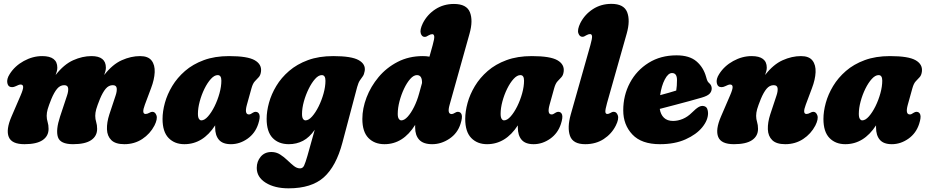

<svg xmlns="http://www.w3.org/2000/svg" viewBox="-20 -756 4932 1020"><path d="M299 -136.5 336 -248Q344 -271.5 342 -287.5Q340 -303.5 321 -303.5Q299.5 -303.5 283.5 -284.5Q267.5 -265.5 253 -230.5Q238.5 -194.5 233.2 -175.8Q228 -157 228 -140.5Q228 -123.5 233 -107.8Q238 -92 238 -71.5Q238 -33 206.2 -11.5Q174.5 10 110 10Q42 10 26.5 -28.5Q11 -67 41 -136.5L89.5 -249Q104 -282.5 103 -294.8Q102 -307 89.5 -307Q81 -307 63.5 -298Q53.5 -293 44 -293Q23.5 -293 19 -314.5Q14.5 -336 31.5 -362.5Q58.5 -405.5 106.2 -431.8Q154 -458 204 -458Q284.5 -458 284.5 -396.5Q284.5 -387.5 282 -377.8Q279.5 -368 275.5 -357.5Q319.5 -414 368.8 -436Q418 -458 466 -458Q542.5 -458 542.5 -396.5Q542.5 -387.5 540 -377.8Q537.5 -368 533.5 -357.5Q577.5 -414 626.8 -436Q676 -458 724 -458Q767 -458 785.2 -434.5Q803.5 -411 801.8 -372.2Q800 -333.5 782.5 -287.5L749.5 -199.5Q731 -150.5 753.5 -150.5Q762.5 -150.5 774 -157Q782.5 -162 789.5 -162Q804.5 -162 811.2 -143Q818 -124 800.5 -89Q777.5 -45 735.8 -17.5Q694 10 640.5 10Q593.5 10 571.5 -11.5Q549.5 -33 548.2 -69.2Q547 -105.5 561 -148.5L594 -248Q602 -271.5 600 -287.5Q598 -303.5 579 -303.5Q557.5 -303.5 541.5 -284.5Q525.5 -265.5 511 -230.5Q496.5 -194.5 491.2 -175.8Q486 -157 486 -140.5Q486 -123.5 491 -107.8Q496 -92 496 -71.5Q496 -33 464.2 -11.5Q432.5 10 368 10Q300 10 287.8 -27.5Q275.5 -65 299 -136.5Z M1291.5 -199Q1277.5 -148 1302.5 -148Q1308 -148 1312.2 -150.5Q1316.5 -153 1323 -157Q1331 -162 1337.5 -162Q1353 -162 1358 -147Q1363 -132 1352 -98Q1336 -48 1294.8 -19Q1253.5 10 1207 10Q1163 10 1143 -13.5Q1123 -37 1123 -78Q1123 -84 1123 -90Q1058 10 959.5 10Q907.5 10 875.5 -23Q843.5 -56 843.5 -124Q843.5 -164 856 -209.5Q868.5 -255 895 -299Q921.5 -343 963 -379Q1004.5 -415 1062.8 -436.5Q1121 -458 1197 -458Q1295 -458 1333.2 -436Q1371.5 -414 1366.5 -375.5Q1364 -356 1354.5 -346Q1345 -336 1334 -324.2Q1323 -312.5 1316 -287ZM1031.5 -151.5Q1031.5 -132.5 1037 -124.5Q1042.5 -116.5 1049.5 -116.5Q1066.5 -116.5 1085 -137.5Q1103.5 -158.5 1119.8 -191.2Q1136 -224 1146 -260.2Q1156 -296.5 1156 -327.5Q1156 -357 1136.5 -357Q1119 -357 1100.5 -336.8Q1082 -316.5 1066.2 -284.5Q1050.5 -252.5 1041 -217Q1031.5 -181.5 1031.5 -151.5Z M1799 2Q1766 127 1700.5 185.8Q1635 244.5 1513 244.5Q1439 244.5 1391.5 214.8Q1344 185 1344 136Q1344 101.5 1365 76.5Q1386 51.5 1422 51.5Q1447.5 51.5 1468.2 64.8Q1489 78 1506.5 95Q1524 112 1540.5 125.2Q1557 138.5 1574 138.5Q1588.5 138.5 1595.5 123.8Q1602.5 109 1613.5 71L1652 -66.5Q1624 -26 1589.8 -8Q1555.5 10 1514.5 10Q1460 10 1428.2 -23.2Q1396.5 -56.5 1396.5 -124.5Q1396.5 -164.5 1409 -210Q1421.5 -255.5 1447.8 -299.2Q1474 -343 1515.8 -379Q1557.5 -415 1615.8 -436.5Q1674 -458 1750.5 -458Q1847.5 -458 1885.5 -436.5Q1923.5 -415 1917.5 -379Q1914.5 -360.5 1907.2 -350.5Q1900 -340.5 1892 -329Q1884 -317.5 1877.5 -294ZM1584.5 -150.5Q1584.5 -132 1590 -124.2Q1595.5 -116.5 1603 -116.5Q1619.5 -116.5 1638 -137.2Q1656.5 -158 1672.8 -190.8Q1689 -223.5 1699 -259.8Q1709 -296 1709 -327Q1709 -357 1689.5 -357Q1672 -357 1653.8 -336.5Q1635.5 -316 1619.8 -284Q1604 -252 1594.2 -216.5Q1584.5 -181 1584.5 -150.5Z M2474.5 -577.5 2368.5 -199Q2354.5 -150 2379.5 -150Q2386.5 -150 2397.5 -157Q2405.5 -162 2412 -162Q2427.5 -162 2432.5 -147Q2437.5 -132 2426.5 -98Q2410.5 -47.5 2367.2 -18.8Q2324 10 2276 10Q2229 10 2207.2 -13.5Q2185.5 -37 2185.5 -78Q2185.5 -85.5 2185.5 -92.5Q2121.5 10 2022.5 10Q1969.5 10 1937.2 -23Q1905 -56 1905 -124Q1905 -179.5 1927.2 -238Q1949.5 -296.5 1991.2 -346.5Q2033 -396.5 2092.5 -427.2Q2152 -458 2226.5 -458Q2245 -458 2261.5 -455L2278.5 -516Q2288.5 -551.5 2286.8 -563Q2285 -574.5 2276.5 -574.5Q2268 -574.5 2256.5 -568Q2251 -564.5 2246.2 -562.2Q2241.5 -560 2236 -560Q2221 -560 2215.2 -579Q2209.5 -598 2226.5 -633Q2250 -679 2293.2 -707Q2336.5 -735 2391.5 -735Q2459 -735 2476.5 -690.8Q2494 -646.5 2474.5 -577.5ZM2093 -151Q2093 -132.5 2098.8 -124.5Q2104.5 -116.5 2112 -116.5Q2128 -116.5 2145.8 -136Q2163.5 -155.5 2179.8 -188Q2196 -220.5 2206.5 -259L2222 -315Q2223 -357 2195 -357Q2177.5 -357 2159.5 -336.8Q2141.5 -316.5 2126.5 -284.8Q2111.5 -253 2102.2 -217.5Q2093 -182 2093 -151Z M2899.5 -199Q2885.5 -148 2910.5 -148Q2916 -148 2920.2 -150.5Q2924.5 -153 2931 -157Q2939 -162 2945.5 -162Q2961 -162 2966 -147Q2971 -132 2960 -98Q2944 -48 2902.8 -19Q2861.5 10 2815 10Q2771 10 2751 -13.5Q2731 -37 2731 -78Q2731 -84 2731 -90Q2666 10 2567.5 10Q2515.5 10 2483.5 -23Q2451.5 -56 2451.5 -124Q2451.5 -164 2464 -209.5Q2476.5 -255 2503 -299Q2529.5 -343 2571 -379Q2612.5 -415 2670.8 -436.5Q2729 -458 2805 -458Q2903 -458 2941.2 -436Q2979.5 -414 2974.5 -375.5Q2972 -356 2962.5 -346Q2953 -336 2942 -324.2Q2931 -312.5 2924 -287ZM2639.5 -151.5Q2639.5 -132.5 2645 -124.5Q2650.5 -116.5 2657.5 -116.5Q2674.5 -116.5 2693 -137.5Q2711.5 -158.5 2727.8 -191.2Q2744 -224 2754 -260.2Q2764 -296.5 2764 -327.5Q2764 -357 2744.5 -357Q2727 -357 2708.5 -336.8Q2690 -316.5 2674.2 -284.5Q2658.5 -252.5 2649 -217Q2639.5 -181.5 2639.5 -151.5Z M3309.5 -578 3205 -209Q3195 -173 3196 -161.8Q3197 -150.5 3206.5 -150.5Q3213.5 -150.5 3222 -155.5Q3227 -158.5 3231 -160.2Q3235 -162 3241 -162Q3255.5 -162 3262.2 -143Q3269 -124 3251.5 -89Q3229.5 -45 3187.5 -17.5Q3145.5 10 3089 10Q3024 10 3008.2 -34Q2992.5 -78 3012 -147.5L3116.5 -516.5Q3126.5 -552 3125.2 -563.5Q3124 -575 3114.5 -575Q3106 -575 3094.5 -568.5Q3089 -565 3084.2 -562.8Q3079.5 -560.5 3074 -560.5Q3059 -560.5 3052.5 -579.5Q3046 -598.5 3063 -633.5Q3086.5 -679.5 3129.8 -707.5Q3173 -735.5 3228 -735.5Q3294.5 -735.5 3311.8 -691.2Q3329 -647 3309.5 -578Z M3741.5 -155Q3741.5 -117.5 3710.5 -79.5Q3679.5 -41.5 3622.2 -15.8Q3565 10 3486 10Q3388 10 3339.5 -41.5Q3291 -93 3291 -169.5Q3291 -249.5 3326.5 -316Q3362 -382.5 3425.8 -422.2Q3489.5 -462 3574 -462Q3642.5 -462 3679.8 -430.2Q3717 -398.5 3731 -348Q3735.5 -331 3738.8 -325Q3742 -319 3748.5 -313.5Q3761 -302 3761 -286Q3761 -270.5 3750 -258.5Q3739 -246.5 3708 -237.5Q3680.5 -229.5 3642.2 -219Q3604 -208.5 3562.8 -197.8Q3521.5 -187 3485 -177.5Q3489.5 -147.5 3507.2 -130.5Q3525 -113.5 3555.5 -113.5Q3581 -113.5 3607 -124.2Q3633 -135 3655.5 -157.5Q3677.5 -179.5 3692.2 -187.8Q3707 -196 3721 -192Q3733 -188.5 3737.2 -177.8Q3741.5 -167 3741.5 -155ZM3550 -368Q3529.5 -368 3511.8 -334Q3494 -300 3487 -250.5Q3510 -256.5 3532.5 -263Q3555 -269.5 3572.5 -275Q3574.5 -287 3575.5 -301.2Q3576.5 -315.5 3576.5 -331Q3576.5 -368 3550 -368Z M3813 -293Q3792.5 -293 3788 -314.5Q3783.5 -336 3800.5 -362.5Q3827.5 -405.5 3875.2 -431.8Q3923 -458 3973 -458Q4053.5 -458 4053.5 -396.5Q4053.5 -387.5 4051 -377.8Q4048.5 -368 4044.5 -357.5Q4088.5 -414 4137.8 -436Q4187 -458 4235 -458Q4278 -458 4296.2 -434.5Q4314.5 -411 4312.8 -372.2Q4311 -333.5 4293.5 -287.5L4260.5 -199.5Q4242 -150.5 4264.5 -150.5Q4273.5 -150.5 4285 -157Q4293.5 -162 4300.5 -162Q4315.5 -162 4322.2 -143Q4329 -124 4311.5 -89Q4288.5 -45 4246.8 -17.5Q4205 10 4151.5 10Q4104.5 10 4082.5 -11.5Q4060.5 -33 4059.2 -69.2Q4058 -105.5 4072 -148.5L4105 -248Q4113 -271.5 4111 -287.5Q4109 -303.5 4090 -303.5Q4068.5 -303.5 4052.5 -284.5Q4036.5 -265.5 4022 -230.5Q4007.5 -194.5 4002.2 -175.8Q3997 -157 3997 -140.5Q3997 -123.5 4002 -107.8Q4007 -92 4007 -71.5Q4007 -33 3975.2 -11.5Q3943.5 10 3879 10Q3811 10 3795.5 -28.5Q3780 -67 3810 -136.5L3858.5 -249Q3873 -282.5 3872 -294.8Q3871 -307 3858.5 -307Q3850 -307 3832.5 -298Q3822.5 -293 3813 -293Z M4802.5 -199Q4788.5 -148 4813.5 -148Q4819 -148 4823.2 -150.5Q4827.5 -153 4834 -157Q4842 -162 4848.5 -162Q4864 -162 4869 -147Q4874 -132 4863 -98Q4847 -48 4805.8 -19Q4764.5 10 4718 10Q4674 10 4654 -13.5Q4634 -37 4634 -78Q4634 -84 4634 -90Q4569 10 4470.5 10Q4418.5 10 4386.5 -23Q4354.5 -56 4354.5 -124Q4354.5 -164 4367 -209.5Q4379.5 -255 4406 -299Q4432.5 -343 4474 -379Q4515.5 -415 4573.8 -436.5Q4632 -458 4708 -458Q4806 -458 4844.2 -436Q4882.5 -414 4877.5 -375.5Q4875 -356 4865.5 -346Q4856 -336 4845 -324.2Q4834 -312.5 4827 -287ZM4542.5 -151.5Q4542.5 -132.5 4548 -124.5Q4553.5 -116.5 4560.5 -116.5Q4577.5 -116.5 4596 -137.5Q4614.5 -158.5 4630.8 -191.2Q4647 -224 4657 -260.2Q4667 -296.5 4667 -327.5Q4667 -357 4647.5 -357Q4630 -357 4611.5 -336.8Q4593 -316.5 4577.2 -284.5Q4561.5 -252.5 4552 -217Q4542.5 -181.5 4542.5 -151.5Z"/></svg>

Font: Fraunces 144pt S100 Black
Style: Italic
Weight: 900
Italic angle: -16°
Version: Version 1.000; ttfautohint (v1.8.3)